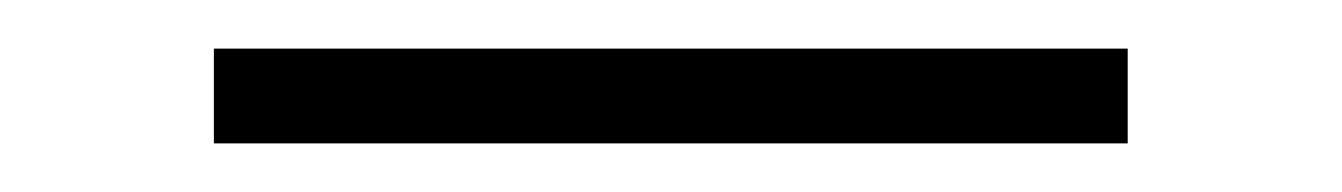

<svg xmlns="http://www.w3.org/2000/svg" viewBox="-20 -331 552 79"><path d="M68 -272V-311H444V-272Z"/></svg>

Font: DM Sans 16pt ExtraLight
Style: Regular
Weight: 250
Version: Version 4.004;gftools[0.9.30]